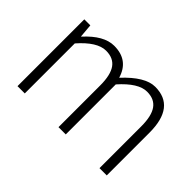

<svg xmlns="http://www.w3.org/2000/svg" viewBox="-89 -815 1083 1083"><g transform="rotate(45 452.0 -273.5)"><path d="M100 0V-533H148L155 -452H157Q243 -547 325 -547Q440 -547 472 -439Q572 -547 652 -547Q812 -547 812 -341V0H754V-333Q754 -416 726 -455.5Q698 -495 639 -495Q570 -495 485 -399V0H427V-333Q427 -416 399 -455.5Q371 -495 312 -495Q242 -495 158 -399V0Z"/></g></svg>

Font: Noto Sans Korean Light
Style: Regular
Weight: 300
Designer: Ryoko NISHIZUKA  (kana & ideographs); Paul D. Hunt (Latin, Greek & Cyrillic); Wenlong ZHANG  (bopomofo); Sandoll Communi
Foundry: Adobe Systems Incorporated
Version: Version 1.000;PS 1;hotconv 1.0.78;makeotf.lib2.5.61930